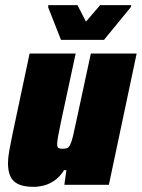

<svg xmlns="http://www.w3.org/2000/svg" viewBox="-20 -718 551 746"><path d="M112 8Q74 8 52 -2Q30 -12 20.5 -32.5Q11 -53 11 -84Q11 -104 16 -132.5Q21 -161 28 -194L95 -510H274L217 -245Q210 -212 206 -190Q202 -168 202 -158Q202 -150 204 -146.5Q206 -143 211 -141.5Q216 -140 222 -140Q234 -140 240.5 -142.5Q247 -145 252.5 -155.5Q258 -166 263.5 -188.5Q269 -211 277 -250L333 -510H511L403 0H230L238 -57H229Q212 -30 191 -16Q170 -2 149.5 3Q129 8 112 8ZM217 -563 167 -690 168 -698H281L314 -634L369 -698H490L488 -690L384 -563Z"/></svg>

Font: Saira SemiCondensed Black
Style: Italic
Weight: 900
Width: 4
Italic angle: -12°
Designer: Hector Gatti with collaboration of the Omnibus-Type team
Foundry: Omnibus-Type
Version: Version 1.101